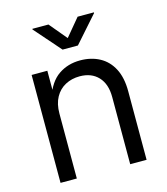

<svg xmlns="http://www.w3.org/2000/svg" viewBox="-112 -841 806 928"><g transform="rotate(-15 291.0 -377.0)"><path d="M157.2 -325.2V0H75.7V-540H154.3V-410.2H140.6Q165 -483.9 211.7 -515.6Q258.3 -547.4 319.8 -547.4Q374.5 -547.4 416.7 -524.7Q459 -502 482.7 -456.5Q506.3 -411.1 506.3 -343.3V0H424.3V-336.4Q424.3 -401.4 390.4 -437.5Q356.4 -473.6 297.9 -473.6Q257.8 -473.6 225.8 -456.5Q193.8 -439.5 175.5 -406.2Q157.2 -373 157.2 -325.2ZM217.3 -754.4 290.5 -667 363.3 -754.4H444.8V-751L328.6 -619.6H252L136.7 -751V-754.4Z"/></g></svg>

Font: V-Inter
Style: Regular-375
Weight: 375
Designer: Rasmus Andersson
Foundry: rsms
Version: Version 4.000;git-4146feb